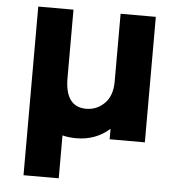

<svg xmlns="http://www.w3.org/2000/svg" viewBox="-52 -586 751 820"><g transform="rotate(5 323.5 -176.5)"><path d="M79 185V-538H230V-245Q230 -121 321 -121Q366 -121 399 -153.5Q432 -186 432 -248V-538H583V0H432V-45Q373 8 290 8Q255 8 230 1V185Z"/></g></svg>

Font: Montserrat Alternates
Style: Bold
Weight: 700
Version: Version 2.001